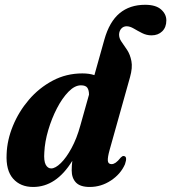

<svg xmlns="http://www.w3.org/2000/svg" viewBox="-20 -752 698 782"><path d="M489 -83Q471.5 -43 431.8 -16.8Q392 9.5 345.5 9.5Q306.5 9.5 289.2 -8.8Q272 -27 272 -58Q272 -77 274.5 -97Q209 9.5 115 9.5Q63 9.5 33.2 -24.5Q3.5 -58.5 7 -125Q9 -182 32.8 -239.8Q56.5 -297.5 97.8 -345.8Q139 -394 194.5 -423.5Q250 -453 315.5 -453Q343.5 -453 364.5 -446L405 -590.5Q425.5 -663.5 467 -698Q508.5 -732.5 571 -732.5Q614.5 -732.5 636 -713.5Q657.5 -694.5 657.5 -669Q657.5 -641 640.8 -624.5Q624 -608 597 -608Q577 -608 558.8 -617.2Q540.5 -626.5 524.8 -635.8Q509 -645 496 -645Q483 -645 474.5 -636Q466 -627 465 -612.5Q464.5 -596.5 475 -581.8Q485.5 -567 497.8 -548.5Q510 -530 515.2 -503.2Q520.5 -476.5 509.5 -437.5L426.5 -141.5Q418 -111 419.2 -97.2Q420.5 -83.5 434.5 -83.5Q442.5 -83.5 451.2 -89.5Q460 -95.5 472 -110.5Q479 -117.5 483.5 -116.5Q500.5 -116 489 -83ZM160.5 -131.5Q158 -96.5 166.2 -81.2Q174.5 -66 188.5 -66Q205.5 -66 227.8 -87.8Q250 -109.5 271.2 -148.5Q292.5 -187.5 307 -240L342.5 -366.5Q342.5 -384.5 335.8 -394.5Q329 -404.5 309.5 -404.5Q284.5 -404.5 259 -378.5Q233.5 -352.5 212 -311Q190.5 -269.5 176.5 -222Q162.5 -174.5 160.5 -131.5Z"/></svg>

Font: Fraunces 144pt Soft
Style: Bold Italic
Weight: 700
Italic angle: -16°
Version: Version 1.000;[b76b70a41]